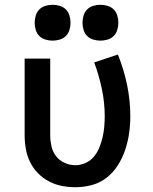

<svg xmlns="http://www.w3.org/2000/svg" viewBox="-20 -775 640 803"><path d="M296 8Q267 8 238.5 2.5Q210 -3 184.5 -16.5Q159 -30 138.5 -51Q118 -72 105.5 -98Q93 -124 88 -152.5Q83 -181 83 -210V-530H190V-210Q190 -187 195 -164Q200 -141 214 -122.5Q228 -104 250 -94Q272 -84 295 -84Q317 -84 338 -93.5Q359 -103 373 -120Q387 -137 395.5 -158Q404 -179 409 -200.5Q414 -222 416 -244.5Q418 -267 418 -289Q418 -346 406 -403Q394 -460 374 -514L473 -547Q498 -485 511.5 -420Q525 -355 525 -289Q525 -253 520 -218Q515 -183 504 -149.5Q493 -116 474 -85.5Q455 -55 427.5 -33Q400 -11 365.5 -1.5Q331 8 296 8ZM400 -605Q385 -605 370 -609.5Q355 -614 344.5 -624.5Q334 -635 329.5 -650Q325 -665 325 -680Q325 -695 329.5 -710Q334 -725 344.5 -735.5Q355 -746 370 -750.5Q385 -755 400 -755Q415 -755 430 -750.5Q445 -746 455.5 -735.5Q466 -725 470.5 -710Q475 -695 475 -680Q475 -665 470.5 -650Q466 -635 455.5 -624.5Q445 -614 430 -609.5Q415 -605 400 -605ZM200 -605Q185 -605 170 -609.5Q155 -614 144.5 -624.5Q134 -635 129.5 -650Q125 -665 125 -680Q125 -695 129.5 -710Q134 -725 144.5 -735.5Q155 -746 170 -750.5Q185 -755 200 -755Q215 -755 230 -750.5Q245 -746 255.5 -735.5Q266 -725 270.5 -710Q275 -695 275 -680Q275 -665 270.5 -650Q266 -635 255.5 -624.5Q245 -614 230 -609.5Q215 -605 200 -605Z"/></svg>

Font: Iosevka Curly SmBdEx
Style: Regular
Weight: 600
Width: 7
Monospace: yes
Designer: Belleve Invis
Foundry: Belleve Invis
Version: Version 11.1.0; ttfautohint (v1.8.3)